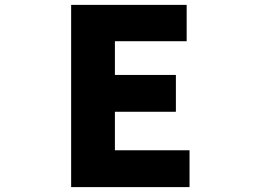

<svg xmlns="http://www.w3.org/2000/svg" viewBox="-20 -764 1040 784"><path d="M270.5 0V-744.1H742.2V-595.7H449.2V-458H698.2V-307.6H449.2V-150.4H753.9V0Z"/></svg>

Font: Gen Shin Gothic Monospace Heavy
Style: Bold
Weight: 800
Designer: [Source Han Sans]
Ryoko NISHIZUKA  (kana & ideographs); Paul D. Hunt (Latin, Greek & Cyrillic); Wenlong ZHANG  (bopomofo
Version: Version 1.002.20150607